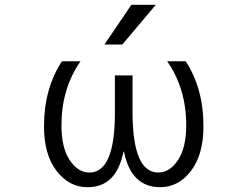

<svg xmlns="http://www.w3.org/2000/svg" viewBox="-20 -777 1040 807"><path d="M532.2 -756.8H634.8L494.1 -589.8H418.9ZM653.3 9.8Q531.2 9.8 501 -139.6H499Q468.8 10.7 347.7 9.8Q270.5 9.8 217.8 -58.6Q165 -127 165 -245.1Q165 -404.3 240.2 -519.5H318.4Q238.3 -404.3 238.3 -250Q238.3 -156.2 272.9 -104Q307.6 -51.8 355.5 -51.8Q463.9 -51.8 462.9 -306.6V-460H537.1V-306.6Q537.1 -51.8 645.5 -51.8Q693.4 -51.8 728 -104Q762.7 -156.2 762.7 -250Q762.7 -405.3 682.6 -519.5H760.7Q835.9 -403.3 835 -245.1Q835 -127 782.7 -58.6Q730.5 9.8 653.3 9.8Z"/></svg>

Font: GenEi Gothic M SemiLight
Style: Regular
Weight: 350
Designer: o_tamon (Modified); [Source Han Sans]
Ryoko NISHIZUKA  (kana & ideographs); Paul D. Hunt (Latin, Greek & Cyrillic); Wenl
Version: Version 1.1a;Original Version 1.004